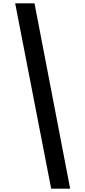

<svg xmlns="http://www.w3.org/2000/svg" viewBox="-20 -906 512 1152"><path d="M187 -886 401 226H287L71 -886Z"/></svg>

Font: Noto Sans Kannada UI ExtraCondensed
Style: Bold
Weight: 700
Width: 2
Designer: Jelle Bosma - Monotype Design Team
Foundry: Monotype Imaging Inc.
Version: Version 2.005; ttfautohint (v1.8.4.7-5d5b)